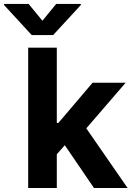

<svg xmlns="http://www.w3.org/2000/svg" viewBox="-85 -947 663 967"><path d="M187.6 -328H209.2L381.2 -530.3H547.8L318.4 -264.4H284.6L187.5 -154.8ZM56.9 -707H201.1V0H56.9ZM230.2 -232 326.4 -334.3 557.7 0H388.3ZM128.7 -842.5 197.8 -927.1H322.1V-921.8L182.8 -770.5H74.6L-64.7 -921.8V-927.1H59.2Z"/></svg>

Font: WEMIX Pretendard Variable
Style: Regular
Weight: 400
Designer: Base glyphs from Inter by Rasmus Andersson; Hangeul glyphs from Noto Sans CJK(Source Han Sans) by Jang Soo-young and Kan
Foundry: Kil Hyung-jin
Version: Version 1.000;Glyphs 3.2 (3208)